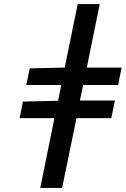

<svg xmlns="http://www.w3.org/2000/svg" viewBox="-20 -732 621 949"><path d="M249 -148H77L93 -230L267 -234L283 -312H110L127 -394L300 -398L364 -712H473L409 -398H581L564 -312H391L375 -235H548L530 -148H358L287 197H179Z"/></svg>

Font: Codetta
Style: Bold Italic
Weight: 700
Italic angle: -11°
Designer: Ulrich Proeller
Foundry: PROSA GmbH
Version: Version 2.00;September 29, 2018;FontCreator 11.5.0.2427 64-b